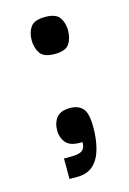

<svg xmlns="http://www.w3.org/2000/svg" viewBox="-87 -458 408 606"><g transform="rotate(-15 117.0 -155.0)"><path d="M122 -291Q86 -291 74 -309Q62 -327 62 -352Q62 -377 74 -394.5Q86 -412 122 -412Q157 -412 169 -394.5Q181 -377 181 -352Q181 -326 169 -308.5Q157 -291 122 -291ZM64 102V35H88Q114 35 124 27Q134 19 134 0Q96 2 81 -14.5Q66 -31 66 -57Q66 -81 79 -97.5Q92 -114 124 -114Q150 -114 164.5 -98.5Q179 -83 179 -36Q179 2 170.5 33.5Q162 65 142.5 83.5Q123 102 89 102Z"/></g></svg>

Font: Darker Grotesque Light
Style: Bold
Weight: 700
Version: Version 1.000;gftools[0.9.28]